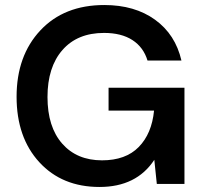

<svg xmlns="http://www.w3.org/2000/svg" viewBox="-20 -732 812 764"><path d="M376 12Q227 12 136.5 -86.5Q46 -185 46 -347Q46 -510 140.5 -611Q235 -712 395 -712Q516 -712 597 -653.5Q678 -595 702 -491H567Q551 -544 507 -572.5Q463 -601 394 -601Q288 -601 228.5 -533Q169 -465 169 -346Q169 -227 227.5 -160.5Q286 -94 386 -94Q480 -94 532 -147Q584 -200 593 -292H412V-383H714V0H604L594 -96Q523 12 376 12Z"/></svg>

Font: AWOL-DM SemiBold
Style: Regular
Weight: 600
Designer: Colophon Foundry, Jonny Pinhorn, Mikhail Sharanda
Foundry: Colophon Foundry
Version: Version 1.000;Glyphs 3.2.3 (3260)